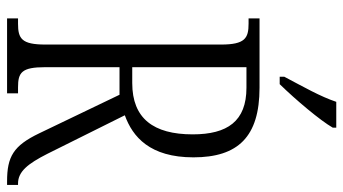

<svg xmlns="http://www.w3.org/2000/svg" viewBox="-234 -737 971 543"><g transform="rotate(90 251.5 -465.5)"><path d="M197 -784V-771H218C262 -816 321 -886 341 -921V-931H268C253 -886 226 -839 197 -784ZM32 0H244V-31H227C185 -31 170 -41 170 -108V-318H248L357 -91C392 -18 423 0 493 0H503V-31H499C465 -31 443 -59 415 -114L306 -333C367 -355 425 -404 425 -527C425 -653 367 -714 228 -714H32V-683H47C88 -683 106 -673 106 -605V-108C106 -41 89 -31 47 -31H32ZM215 -354H170V-677H228C323 -677 360 -623 360 -525C360 -414 315 -354 215 -354Z"/></g></svg>

Font: Noto Serif Tamil ExtraCondensed Light
Style: Italic
Weight: 300
Width: 2
Italic angle: -12°
Designer: Indian Type Foundry, Tom Grace, and the Monotype Design Team
Foundry: Monotype Imaging Inc.
Version: Version 2.003